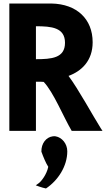

<svg xmlns="http://www.w3.org/2000/svg" viewBox="-20 -733 618 1090"><path d="M362 126C362 82 331 47 296 41C290 40 287 40 279 41C242 46 214 81 215 128C227 161 240 192 254 214C245 258 214 297 200 307L183 319L202 326C216 331 228 334 241 337C310 291 362 210 362 126ZM506 -493C506 -626 415 -710 273 -713H33V10H184V-269H200C209 -269 218 -269 228 -268C283 -211 341 -68 387 10H562L552 -5C509 -73 424 -229 369 -302C443 -329 506 -388 506 -493ZM184 -397V-584C272 -584 349 -577 349 -490C349 -403 272 -397 184 -397Z"/></svg>

Font: Bluebird
Style: SfBdNrw
Weight: 700
Designer: Jasper
Foundry: Cannot Into Space Fonts
Version: Version 0.98